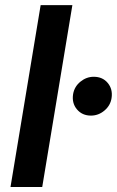

<svg xmlns="http://www.w3.org/2000/svg" viewBox="-20 -748 467 768"><path d="M269.5 -727.5 148.9 0H22L142.6 -727.5ZM343.8 -285.6Q308.6 -285.6 287.6 -310.8Q266.6 -335.9 272.5 -372.1Q277.8 -401.9 301.8 -421.4Q325.7 -440.9 355 -440.9Q390.6 -440.9 411.1 -416Q431.6 -391.1 426.3 -356Q421.9 -326.2 397.9 -305.9Q374 -285.6 343.8 -285.6Z"/></svg>

Font: Inter SemiBold
Style: Italic
Weight: 600
Italic angle: -9.3988°
Designer: Rasmus Andersson
Foundry: rsms
Version: Version 4.001;git-66647c0bb